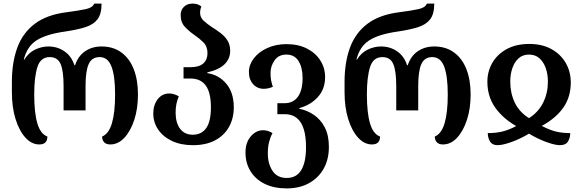

<svg xmlns="http://www.w3.org/2000/svg" viewBox="-20 -793 3235 1066"><path d="M198 9Q156 9 121.5 -28.5Q87 -66 66.5 -131.5Q46 -197 46 -281V-338Q46 -446 76 -528Q106 -610 172.5 -660.5Q239 -711 349 -725Q419 -734 457 -742.5Q495 -751 503 -773H544Q544 -715 521 -685.5Q498 -656 453.5 -642Q409 -628 342 -618Q236 -603 183 -569Q130 -535 112 -462H115Q138 -500 174.5 -517.5Q211 -535 248 -535Q299 -535 338 -508Q377 -481 393 -431H397Q413 -481 452 -508Q491 -535 544 -535Q608 -535 653.5 -502Q699 -469 722.5 -409Q746 -349 746 -269Q746 -190 725.5 -127.5Q705 -65 670.5 -28Q636 9 592 9Q570 9 558.5 -3Q547 -15 547 -35Q584 -50 601.5 -109Q619 -168 619 -269Q619 -371 599 -423.5Q579 -476 533 -476Q490 -476 472.5 -437.5Q455 -399 455 -315V-180H333V-315Q333 -399 316.5 -437.5Q300 -476 256 -476Q205 -476 187.5 -420.5Q170 -365 170 -269Q170 -166 187.5 -107.5Q205 -49 243 -35Q243 9 198 9Z M1051 13Q984 13 934.5 -10.5Q885 -34 858 -74Q831 -114 831 -163Q831 -210 855.5 -242Q880 -274 920 -274Q946 -274 973 -258Q955 -219 955 -168Q955 -111 980 -78Q1005 -45 1050 -45Q1099 -45 1125 -82Q1151 -119 1151 -197Q1151 -279 1122.5 -318Q1094 -357 1038 -357H999V-420H1038Q1086 -420 1109 -441Q1132 -462 1132 -498Q1132 -535 1109.5 -557.5Q1087 -580 1059 -599Q1030 -619 1006.5 -644Q983 -669 983 -710Q983 -737 1001 -755Q1019 -773 1049 -773Q1067 -773 1078 -768.5Q1089 -764 1098 -757Q1091 -740 1091 -722Q1091 -696 1110.5 -678Q1130 -660 1156 -643Q1180 -628 1203.5 -610.5Q1227 -593 1242.5 -569Q1258 -545 1258 -511Q1258 -467 1227 -436.5Q1196 -406 1131 -391V-387Q1196 -377 1237 -327.5Q1278 -278 1278 -197Q1278 -136 1251.5 -88.5Q1225 -41 1174.5 -14Q1124 13 1051 13Z M1572 253Q1500 253 1449 227.5Q1398 202 1370.5 157Q1343 112 1343 54Q1343 -2 1372.5 -36Q1402 -70 1441 -70Q1468 -70 1493 -54Q1481 -32 1474 -5Q1467 22 1467 60Q1467 116 1493 155.5Q1519 195 1572 195Q1626 195 1652.5 151.5Q1679 108 1679 24Q1679 -159 1561 -159H1520V-220H1560Q1608 -220 1634 -256Q1660 -292 1660 -359Q1660 -418 1637.5 -454Q1615 -490 1570 -490Q1527 -490 1504.5 -458Q1482 -426 1482 -388Q1482 -364 1485 -348Q1488 -332 1495 -311Q1469 -300 1444 -300Q1409 -300 1385.5 -325.5Q1362 -351 1362 -394Q1362 -434 1389.5 -469.5Q1417 -505 1464.5 -526.5Q1512 -548 1570 -548Q1636 -548 1684 -523.5Q1732 -499 1758.5 -457.5Q1785 -416 1785 -365Q1785 -299 1745 -254.5Q1705 -210 1642 -193V-189Q1684 -181 1721.5 -156Q1759 -131 1782.5 -87Q1806 -43 1806 22Q1806 92 1777 143.5Q1748 195 1695.5 224Q1643 253 1572 253Z M2045 9Q2003 9 1968.5 -28.5Q1934 -66 1913.5 -131.5Q1893 -197 1893 -281V-338Q1893 -446 1923 -528Q1953 -610 2019.5 -660.5Q2086 -711 2196 -725Q2266 -734 2304 -742.5Q2342 -751 2350 -773H2391Q2391 -715 2368 -685.5Q2345 -656 2300.5 -642Q2256 -628 2189 -618Q2083 -603 2030 -569Q1977 -535 1959 -462H1962Q1985 -500 2021.5 -517.5Q2058 -535 2095 -535Q2146 -535 2185 -508Q2224 -481 2240 -431H2244Q2260 -481 2299 -508Q2338 -535 2391 -535Q2455 -535 2500.5 -502Q2546 -469 2569.5 -409Q2593 -349 2593 -269Q2593 -190 2572.5 -127.5Q2552 -65 2517.5 -28Q2483 9 2439 9Q2417 9 2405.5 -3Q2394 -15 2394 -35Q2431 -50 2448.5 -109Q2466 -168 2466 -269Q2466 -371 2446 -423.5Q2426 -476 2380 -476Q2337 -476 2319.5 -437.5Q2302 -399 2302 -315V-180H2180V-315Q2180 -399 2163.5 -437.5Q2147 -476 2103 -476Q2052 -476 2034.5 -420.5Q2017 -365 2017 -269Q2017 -166 2034.5 -107.5Q2052 -49 2090 -35Q2090 9 2045 9Z M2743 13Q2714 13 2701.5 -6Q2689 -25 2688 -54Q2732 -54 2768 -62.5Q2804 -71 2846 -93Q2770 -137 2728.5 -197Q2687 -257 2686 -335Q2685 -394 2712.5 -442.5Q2740 -491 2792.5 -520Q2845 -549 2919 -549Q2990 -549 3041.5 -520.5Q3093 -492 3121 -443.5Q3149 -395 3149 -335Q3149 -255 3108 -196Q3067 -137 2988 -94Q3034 -70 3069 -62Q3104 -54 3146 -54Q3146 -28 3133.5 -7.5Q3121 13 3089 13Q3061 13 3013 -4.5Q2965 -22 2917 -51Q2867 -21 2818.5 -4Q2770 13 2743 13ZM2917 -137Q2970 -171 2996 -224Q3022 -277 3022 -340Q3022 -381 3010 -415Q2998 -449 2975 -469.5Q2952 -490 2917 -490Q2882 -490 2859 -469Q2836 -448 2824.5 -414Q2813 -380 2813 -340Q2813 -276 2838 -223.5Q2863 -171 2917 -137Z"/></svg>

Font: Noto Serif Georgian SemiCondensed SemiBold
Style: Regular
Weight: 600
Width: 4
Designer: Monotype Design Team, Akaki Razmadze
Foundry: Google LLC
Version: Version 2.003; ttfautohint (v1.8.4.7-5d5b)